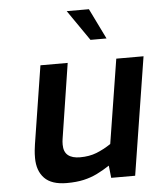

<svg xmlns="http://www.w3.org/2000/svg" viewBox="-54 -817 720 870"><g transform="rotate(-5 305.5 -382.0)"><path d="M215 6Q146 6 113.5 -27.5Q81 -61 81 -120Q81 -139 82.5 -153.5Q84 -168 86 -181L142 -536H266L213 -195Q212 -189 211.5 -183Q211 -177 211 -169Q211 -136 230 -120.5Q249 -105 285 -105Q327 -105 360 -118Q393 -131 426 -153L487 -536H611L526 0H417L411 -56Q382 -37 353.5 -23Q325 -9 292 -1.5Q259 6 215 6ZM378 -631 282 -770H383L451 -631Z"/></g></svg>

Font: Exo Thin SemiBold
Style: Italic
Weight: 600
Italic angle: -9°
Version: Version 2.000